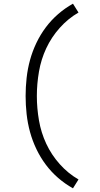

<svg xmlns="http://www.w3.org/2000/svg" viewBox="-20 -861 540 1042"><path d="M376 161Q333 137 295.5 104.5Q258 72 228.5 32.5Q199 -7 177.5 -52Q156 -97 143 -144.5Q130 -192 124.5 -241.5Q119 -291 119 -340Q119 -389 124.5 -438.5Q130 -488 143 -535.5Q156 -583 177.5 -628Q199 -673 228.5 -712.5Q258 -752 295.5 -784.5Q333 -817 376 -841L406 -793Q349 -760 304 -709.5Q259 -659 231 -599Q203 -539 191.5 -472.5Q180 -406 180 -340Q180 -274 191.5 -207.5Q203 -141 231 -81Q259 -21 304 29.5Q349 80 406 113Z"/></svg>

Font: Iosevka Light
Style: Regular
Weight: 300
Monospace: yes
Designer: Belleve Invis
Foundry: Belleve Invis
Version: Version 32.5.0; ttfautohint (v1.8.4)